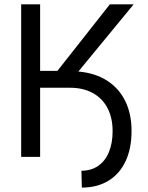

<svg xmlns="http://www.w3.org/2000/svg" viewBox="-20 -727 687 890"><path d="M166 0H78.1V-707H166V-398.4H246.1L489.3 -707H599.6L343.3 -395.5Q420.4 -388.7 475.8 -353.5Q531.2 -318.4 560.5 -258.8Q589.8 -199.2 589.8 -120.1Q589.8 -39.1 562.3 20Q534.7 79.1 482.7 110.8Q430.7 142.6 359.4 142.6L357.4 64.5Q401.9 64.5 434.6 42.2Q467.3 20 484.6 -21.5Q502 -63 502 -119.1Q502 -181.2 478 -226.6Q454.1 -272 409.4 -296.1Q364.7 -320.3 303.7 -320.3H166Z"/></svg>

Font: Pretendard
Style: Regular
Weight: 400
Designer: Base glyphs from Inter by Rasmus Andersson; Hangeul glyphs from Noto Sans CJK(Source Han Sans) by Jang Soo-young and Kan
Foundry: Kil Hyung-jin
Version: Version 1.309